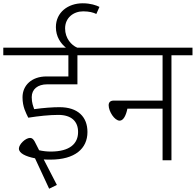

<svg xmlns="http://www.w3.org/2000/svg" viewBox="-36 -975 1191 1168"><path d="M251 -462H435V-639H576V-685H434C398 -700 360 -742 360 -802C360 -868 412 -906 470 -906C506 -906 532 -899 550 -890L569 -933C549 -943 515 -955 467 -955C378 -955 304 -900 304 -810C304 -751 334 -710 365 -685H-16V-639H380V-510H247C158 -510 101 -457 101 -383C101 -324 122 -288 136 -259C199 -269 265 -276 319 -276C398 -276 439 -237 439 -172C439 -102 390 -53 272 -53C249 -53 223 -56 202 -61C178 -105 171 -136 147 -136C119 -136 79 -97 79 -71C79 -43 120 -23 177 -12L263 173L310 150L230 -5C244 -4 257 -4 271 -4C420 -4 496 -71 496 -172C496 -264 438 -323 326 -323C285 -323 229 -319 172 -311C166 -329 157 -349 157 -384C157 -432 193 -462 251 -462Z M1135 -685H544V-639H953V-363H655C636 -363 625 -353 625 -335C625 -297 661 -241 692 -241C715 -241 731 -274 739 -314H953V0H1007V-639H1135Z"/></svg>

Font: FiraGO Light
Style: Regular
Weight: 300
Designer: bBox Type
Foundry: bBox Type GmbH
Version: Version 1.001;PS 001.001;hotconv 1.0.88;makeotf.lib2.5.64775